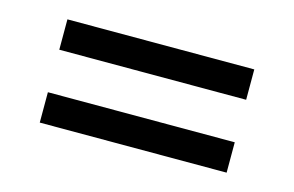

<svg xmlns="http://www.w3.org/2000/svg" viewBox="-44 -554 608 397"><g transform="rotate(15 260.0 -355.5)"><path d="M460 -466V-401H60V-466ZM460 -310V-245H60V-310Z"/></g></svg>

Font: Electrolize
Style: Regular
Weight: 400
Designer: Valery Zaveryaev
Foundry: Cyreal (www.cyreal.org)
Version: Version 1.002